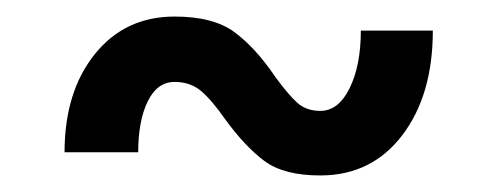

<svg xmlns="http://www.w3.org/2000/svg" viewBox="-20 -363 600 232"><path d="M252 -219Q236 -242 223 -253Q210 -264 191 -264Q170 -264 158.5 -240.5Q147 -217 147 -179H58Q58 -252 94.5 -297.5Q131 -343 191 -343Q238 -343 263.5 -324Q289 -305 312 -271Q328 -249 339 -239Q350 -229 367 -229Q389 -229 402.5 -256.5Q416 -284 416 -326H503Q503 -248 466 -199.5Q429 -151 367 -151Q323 -151 299.5 -168.5Q276 -186 252 -219Z"/></svg>

Font: Hanken Grotesk SemiBold
Style: Italic
Weight: 600
Italic angle: -8°
Designer: Alfredo Marco Pradil
Foundry: Hanken Design Co.
Version: Version 3.014